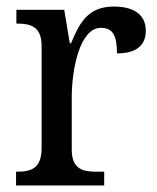

<svg xmlns="http://www.w3.org/2000/svg" viewBox="-20 -566 479 586"><path d="M29 0H298V-42H273C233 -42 199 -50 199 -109V-270C199 -353 223 -481 288 -481C324 -481 337 -458 337 -403C400 -403 425 -431 425 -472C425 -518 393 -546 327 -546C248 -546 222 -495 197 -434H193L176 -536H30V-494H33C73 -494 107 -485 107 -426V-114C107 -51 74 -42 32 -42H29Z"/></svg>

Font: Noto Serif Armenian SemiCondensed
Style: Regular
Weight: 400
Width: 4
Designer: Monotype Design Team
Foundry: Monotype Imaging Inc.
Version: Version 2.008